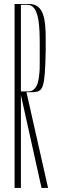

<svg xmlns="http://www.w3.org/2000/svg" viewBox="-20 -926 310 946"><path d="M83 0V-458L184.6 0H216.8L110.4 -471.7H116.2H141.6C192.4 -474.6 201.2 -486.3 205.1 -674.8V-702.1V-738.3C205.1 -827.1 196.3 -906.2 125 -906.2H51.8V0ZM83 -902.3H115.2C174.8 -902.3 175.8 -789.1 175.8 -699.2V-674.8V-647.5V-617.2C175.8 -601.6 175.8 -573.2 172.9 -557.6C171.9 -543 168 -520.5 163.1 -508.8C154.3 -489.3 140.6 -475.6 120.1 -475.6H83Z"/></svg>

Font: Caledo
Style: Light
Weight: 300
Designer: BSozoo
Foundry: BSozoo
Version: Version 002.000